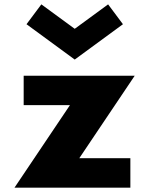

<svg xmlns="http://www.w3.org/2000/svg" viewBox="-20 -860 684 880"><path d="M597.5 -513H88.5V-378H300.5L46.5 0H577.5V-135H343.5ZM169.5 -840 101.5 -749 322.5 -587 543.5 -749 475.5 -840 322.5 -728Z"/></svg>

Font: Sztylet
Style: Bd
Weight: 700
Foundry: Cannot Into Space Fonts, PlusOne Fonts
Version: Version 0.12